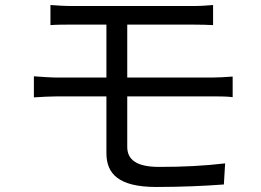

<svg xmlns="http://www.w3.org/2000/svg" viewBox="-20 -730 1040 765"><path d="M115 -426V-342C143 -344 184 -346 209 -346H404V-120C404 -38 452 15 603 15C698 15 794 11 872 5L877 -79C791 -69 709 -65 614 -65C522 -65 487 -95 487 -145V-346H826C848 -346 884 -346 907 -343V-425C885 -423 845 -421 824 -421H487V-632H747C782 -632 805 -631 829 -630V-710C807 -708 779 -706 747 -706C673 -706 342 -706 271 -706C237 -706 208 -708 181 -710V-630C208 -632 237 -632 271 -632H404V-421H209C183 -421 142 -424 115 -426Z"/></svg>

Font: Noto Sans CJK SC
Style: Regular
Weight: 400
Designer: Ryoko NISHIZUKA 西塚涼子 (kana, bopomofo & ideographs); Paul D. Hunt (Latin, Greek & Cyrillic); Sandoll Communications 산돌커뮤니
Foundry: Adobe
Version: Version 2.004;hotconv 1.0.118;makeotfexe 2.5.65603